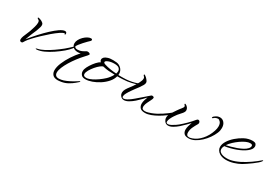

<svg xmlns="http://www.w3.org/2000/svg" viewBox="33 -1137 2954 2057"><g transform="rotate(30 1510.0 -109.0)"><path d="M146 16Q130 18 124 11.5Q118 5 118 -7Q118 -24 126.5 -47Q135 -70 146 -93.5Q157 -117 163 -135Q174 -167 183 -198.5Q192 -230 192 -252Q192 -279 176 -285Q163 -291 163 -299Q163 -303 169 -303Q171 -303 173 -303Q175 -303 178 -302Q186 -300 195.5 -296.5Q205 -293 214 -288Q224 -282 232.5 -274Q241 -266 241 -249Q241 -237 237 -224Q231 -202 220.5 -175Q210 -148 197 -120Q193 -110 185 -90.5Q177 -71 163 -33Q206 -86 252 -136.5Q298 -187 342 -228Q386 -269 423 -294.5Q460 -320 485 -322Q493 -323 501.5 -318Q510 -313 510 -301Q510 -299 509.5 -296.5Q509 -294 508 -291Q507 -287 503.5 -287.5Q500 -288 499 -290Q499 -292 499.5 -295.5Q500 -299 493 -297Q477 -296 443 -273Q409 -250 368 -215Q327 -180 286.5 -141.5Q246 -103 215 -69.5Q184 -36 171 -16Q163 -3 157 6.5Q151 16 146 16Z M682 175Q637 175 617.5 153Q598 131 598 97Q598 57 619.5 5Q641 -47 676 -100.5Q711 -154 751 -198Q733 -193 717 -193Q680 -193 658 -212L651 -202Q644 -192 626.5 -174Q609 -156 592 -142Q549 -106 501.5 -74Q454 -42 408 -21Q362 0 322 3Q318 3 313 1.5Q308 0 308 -2Q308 -5 326 -9Q361 -16 403.5 -38.5Q446 -61 491.5 -92.5Q537 -124 579 -158Q596 -172 615.5 -190Q635 -208 650 -222Q639 -237 639 -258Q639 -281 651.5 -304.5Q664 -328 684 -348Q704 -368 726.5 -380.5Q749 -393 768 -393Q784 -393 784 -380Q784 -371 776 -365Q769 -359 752.5 -342.5Q736 -326 717 -305Q698 -284 683 -264.5Q668 -245 664 -233Q668 -226 675 -220.5Q682 -215 702 -215Q728 -215 751.5 -225.5Q775 -236 796 -250Q802 -252 807 -252Q829 -252 839 -240Q843 -234 829 -218Q815 -202 801 -187Q772 -156 742 -116.5Q712 -77 687 -36Q662 5 647 42Q632 79 632 106Q632 128 644 141Q656 154 684 154Q696 154 711 151Q737 147 770 132.5Q803 118 836 99.5Q869 81 892 65Q894 64 896 64Q899 64 899 68Q899 72 895 74Q888 80 863.5 101Q839 122 802.5 143Q766 164 721 171Q711 172 701 173.5Q691 175 682 175Z M932 18Q896 18 880.5 -1Q865 -20 865 -44Q865 -52 866 -59.5Q867 -67 870 -74Q877 -96 896.5 -127Q916 -158 940.5 -185.5Q965 -213 986 -222Q973 -235 973 -251Q973 -266 986 -279.5Q999 -293 1026 -301Q1040 -306 1056.5 -307.5Q1073 -309 1091 -309Q1114 -309 1136 -306Q1167 -301 1190 -279Q1213 -257 1217 -226Q1219 -213 1217 -199Q1234 -198 1251 -198.5Q1268 -199 1283 -199Q1313 -199 1345.5 -203.5Q1378 -208 1405.5 -215Q1433 -222 1447 -229Q1454 -233 1458 -233Q1462 -233 1462 -230Q1462 -223 1446 -216Q1424 -206 1378.5 -195.5Q1333 -185 1283 -183Q1270 -182 1252 -181.5Q1234 -181 1213 -181Q1203 -140 1171.5 -104Q1140 -68 1097.5 -40.5Q1055 -13 1011 2.5Q967 18 932 18ZM1189 -201Q1195 -218 1195 -233Q1195 -254 1178.5 -268.5Q1162 -283 1120 -283Q1080 -283 1049 -271Q1018 -259 1018 -245Q1018 -233 1041 -226Q1075 -215 1113.5 -209Q1152 -203 1189 -201ZM931 0Q936 0 941 -0.5Q946 -1 952 -2Q972 -6 1001.5 -20.5Q1031 -35 1063.5 -58Q1096 -81 1124 -107Q1139 -121 1154.5 -141Q1170 -161 1180 -182Q1140 -182 1105 -185Q1070 -188 1042 -195Q1041 -194 1038 -196Q1036 -196 1035 -197Q1022 -197 999 -179Q976 -161 952.5 -133.5Q929 -106 912.5 -77.5Q896 -49 896 -28Q896 0 931 0Z M1666 11Q1620 11 1603 -9.5Q1586 -30 1586 -59Q1586 -80 1593 -103Q1600 -126 1608 -146Q1594 -131 1570 -106Q1546 -81 1517 -55.5Q1488 -30 1457.5 -12.5Q1427 5 1401 5Q1388 5 1376 -1Q1364 -7 1355 -20Q1344 -35 1344 -55Q1344 -77 1356.5 -99Q1369 -121 1385.5 -141.5Q1402 -162 1414 -180Q1436 -212 1453.5 -245Q1471 -278 1471 -300Q1471 -315 1462 -322Q1452 -330 1452 -339Q1452 -343 1456 -343Q1461 -343 1468 -338Q1475 -334 1483 -327Q1491 -320 1498 -311Q1504 -304 1510 -295Q1516 -286 1516 -274Q1516 -259 1505 -241Q1494 -222 1477.5 -199Q1461 -176 1443 -153Q1435 -142 1418 -118Q1401 -94 1387 -68.5Q1373 -43 1373 -26Q1373 -8 1392 -8Q1408 -8 1429.5 -20Q1451 -32 1470.5 -47Q1490 -62 1499 -70Q1531 -97 1566 -127.5Q1601 -158 1633 -186Q1638 -189 1644 -189Q1656 -189 1663 -182Q1666 -179 1666 -174Q1666 -162 1655 -141Q1644 -120 1632.5 -96Q1621 -72 1618 -51Q1617 -47 1617 -44Q1617 -41 1617 -38Q1617 -19 1627.5 -12Q1638 -5 1654 -5Q1674 -5 1695.5 -11.5Q1717 -18 1730 -23Q1783 -43 1836 -78Q1889 -113 1932 -149Q1943 -158 1952.5 -165.5Q1962 -173 1972 -183Q1979 -190 1981 -190Q1982 -190 1982 -188Q1982 -186 1979.5 -181Q1977 -176 1975 -172Q1966 -157 1941.5 -134Q1917 -111 1883.5 -86Q1850 -61 1811.5 -39Q1773 -17 1735.5 -3Q1698 11 1666 11Z M2206 13Q2164 13 2148 -6Q2132 -25 2132 -53Q2132 -75 2139 -99.5Q2146 -124 2154 -146Q2140 -131 2116 -106Q2092 -81 2063 -55.5Q2034 -30 2003.5 -12.5Q1973 5 1947 5Q1934 5 1922 -1Q1910 -7 1901 -20Q1888 -39 1888 -61Q1888 -93 1908.5 -124Q1929 -155 1946 -180Q1968 -212 1984 -230.5Q2000 -249 2000 -261Q2000 -268 1993 -274Q1987 -279 1987 -284Q1987 -294 1999 -288Q2015 -281 2026 -266Q2037 -251 2037 -234Q2037 -221 2030 -210Q2021 -194 2007.5 -181Q1994 -168 1976 -145Q1968 -135 1953.5 -113.5Q1939 -92 1928 -68.5Q1917 -45 1917 -28Q1917 -8 1938 -8Q1954 -8 1976 -19.5Q1998 -31 2018.5 -45Q2039 -59 2048 -67Q2080 -94 2115.5 -129Q2151 -164 2179 -199Q2189 -212 2200 -212Q2210 -212 2216.5 -204Q2223 -196 2223 -185Q2223 -176 2218 -168Q2201 -140 2185.5 -107Q2170 -74 2170 -39Q2170 -21 2178 -10Q2186 1 2205 1Q2220 1 2245 -8Q2298 -27 2343 -77.5Q2388 -128 2412 -201Q2422 -231 2422 -257Q2422 -292 2406.5 -309.5Q2391 -327 2377 -328Q2373 -328 2357.5 -324.5Q2342 -321 2324 -304Q2321 -301 2318 -301Q2313 -301 2313 -307Q2313 -314 2324 -324Q2331 -330 2340 -335.5Q2349 -341 2355 -344Q2373 -351 2388 -351Q2420 -351 2441 -326.5Q2462 -302 2462 -261Q2462 -246 2459 -229.5Q2456 -213 2448 -195Q2434 -161 2408.5 -124.5Q2383 -88 2350 -57Q2317 -26 2280 -6.5Q2243 13 2206 13Z M2669 13Q2646 13 2625.5 8Q2605 3 2588 -7Q2566 -21 2555.5 -39.5Q2545 -58 2545 -79Q2545 -114 2569 -152Q2593 -190 2632.5 -224.5Q2672 -259 2716 -282Q2742 -296 2768 -302Q2794 -308 2814 -308Q2847 -308 2857.5 -295.5Q2868 -283 2868 -267Q2868 -248 2856.5 -231Q2845 -214 2823 -197Q2784 -166 2717.5 -141Q2651 -116 2580 -106Q2575 -96 2571.5 -86Q2568 -76 2568 -66Q2568 -44 2582.5 -30.5Q2597 -17 2619.5 -11.5Q2642 -6 2666 -6Q2678 -6 2690 -7Q2702 -8 2712 -10Q2764 -21 2817.5 -48Q2871 -75 2921 -110Q2971 -145 3011 -180Q3013 -181 3016 -181Q3020 -181 3020 -179Q3020 -176 3016 -171Q3009 -159 2987.5 -140Q2966 -121 2938.5 -101Q2911 -81 2885 -63.5Q2859 -46 2842 -36Q2805 -15 2759 -1Q2713 13 2669 13ZM2589 -123Q2612 -128 2644 -136.5Q2676 -145 2710.5 -157.5Q2745 -170 2774 -185.5Q2803 -201 2819 -219Q2835 -236 2835 -254Q2835 -262 2829 -267.5Q2823 -273 2805 -273Q2784 -273 2755 -260Q2726 -247 2694.5 -225Q2663 -203 2635 -176.5Q2607 -150 2589 -123Z"/></g></svg>

Font: WindSong
Style: Regular
Weight: 400
Designer: Robert E. Leuschke
Foundry: Robert E. Leuschke
Version: Version 1.010; ttfautohint (v1.8.3)